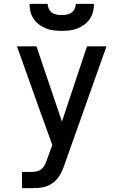

<svg xmlns="http://www.w3.org/2000/svg" viewBox="-20 -760 640 995"><path d="M94 215V131H144Q159 131 173 127.5Q187 124 197.5 114Q208 104 214 90.5Q220 77 225 63L251 -9L188 -183L68 -520H169L301 -130L431 -520H532L315 91Q309 110 301 127.5Q293 145 281.5 160.5Q270 176 254.5 187.5Q239 199 220.5 205.5Q202 212 183 213.5Q164 215 144 215ZM300 -600Q279 -600 258.5 -602.5Q238 -605 219 -612.5Q200 -620 183 -632.5Q166 -645 154.5 -662Q143 -679 138 -699Q133 -719 133 -740H227Q227 -727 233 -714.5Q239 -702 249.5 -694.5Q260 -687 273.5 -684.5Q287 -682 300 -682Q313 -682 326.5 -684.5Q340 -687 350.5 -694.5Q361 -702 367 -714.5Q373 -727 373 -740H467Q467 -719 462 -699Q457 -679 445.5 -662Q434 -645 417 -632.5Q400 -620 381 -612.5Q362 -605 341.5 -602.5Q321 -600 300 -600Z"/></svg>

Font: Zed Mono Medium Extended
Style: Regular
Weight: 500
Width: 7
Monospace: yes
Designer: Belleve Invis
Foundry: Belleve Invis
Version: Version 1.0.0; ttfautohint (v1.8.4)